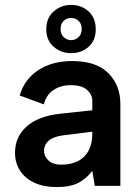

<svg xmlns="http://www.w3.org/2000/svg" viewBox="-20 -755 567 780"><path d="M369 -636Q369 -591 340 -565Q311 -539 269 -539Q228 -539 198 -565Q168 -591 168 -636Q168 -682 198 -708.5Q228 -735 269 -735Q311 -735 340 -708.5Q369 -682 369 -636ZM312 -637Q312 -658 299.5 -670Q287 -682 269 -682Q251 -682 238.5 -670Q226 -658 226 -637Q226 -617 238.5 -604.5Q251 -592 269 -592Q287 -592 299.5 -604.5Q312 -617 312 -637ZM365 0 355 -61Q331 -29 298 -12Q265 5 210 5Q158 5 120 -12.5Q82 -30 61.5 -61.5Q41 -93 41 -135Q41 -198 87.5 -240.5Q134 -283 224 -293L355 -307V-346Q355 -370 334 -389.5Q313 -409 267 -409Q227 -409 197.5 -389.5Q168 -370 158 -331L60 -367Q79 -433 135.5 -470Q192 -507 273 -507Q371 -507 420 -458Q469 -409 469 -333V0ZM355 -220 235 -205Q197 -200 178 -183.5Q159 -167 159 -142Q159 -119 177.5 -102.5Q196 -86 228 -86Q269 -86 297.5 -101Q326 -116 340.5 -144Q355 -172 355 -213Z"/></svg>

Font: Albert Sans SemiBold
Style: Regular
Weight: 600
Designer: Andreas Rasmussen
Foundry: a.Foundry
Version: Version 1.025